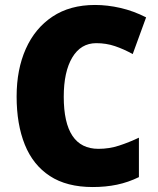

<svg xmlns="http://www.w3.org/2000/svg" viewBox="-20 -744 637 774"><path d="M368 -570Q306 -570 271.5 -512.5Q237 -455 237 -354Q237 -144 377 -144Q420 -144 460 -157Q500 -170 540 -189V-30Q497 -9 451.5 0.5Q406 10 354 10Q249 10 181 -34.5Q113 -79 80 -161Q47 -243 47 -355Q47 -464 84 -547Q121 -630 191.5 -677Q262 -724 363 -724Q413 -724 465.5 -712Q518 -700 569 -674L515 -526Q479 -546 443.5 -558Q408 -570 368 -570Z"/></svg>

Font: Noto Sans Gujarati SemiCondensed Black
Style: Regular
Weight: 900
Width: 4
Designer: Jelle Bosma - Monotype Design Team, Universal Thirst
Foundry: Monotype Imaging Inc.
Version: Version 2.106; ttfautohint (v1.8.4.7-5d5b)